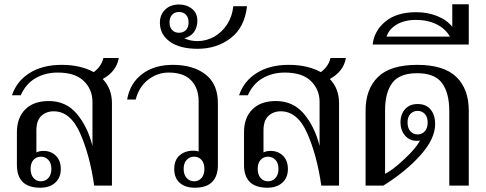

<svg xmlns="http://www.w3.org/2000/svg" viewBox="-20 -867 2272 897"><path d="M460 -498Q503 -453 503 -385V0H420Q400 -141 354.5 -244Q309 -347 231 -347Q196 -347 173 -325.5Q150 -304 150 -258V-155Q164 -162 183 -162Q218 -162 241 -139.5Q264 -117 264 -77Q264 -37 238 -13.5Q212 10 168 10Q59 10 59 -97V-249Q59 -317 98 -356Q137 -395 208 -395Q289 -395 339.5 -334.5Q390 -274 412 -185V-391Q412 -449 371.5 -488.5Q331 -528 250 -528Q192 -528 146.5 -502Q101 -476 77 -422H36Q58 -488 118.5 -526Q179 -564 268 -564Q356 -564 418 -530Q454 -557 463 -596H535Q524 -533 460 -498ZM123 -78Q123 -51 136.5 -35.5Q150 -20 171 -20Q192 -20 206 -35.5Q220 -51 220 -78Q220 -105 206 -120Q192 -135 171 -135Q150 -135 136.5 -120Q123 -105 123 -78Z M794 -77Q794 -120 819.5 -141.5Q845 -163 883 -163Q899 -163 908 -159V-393Q908 -455 873 -491.5Q838 -528 768 -528Q715 -528 672 -494.5Q629 -461 614 -402H574Q587 -478 644 -521Q701 -564 787 -564Q883 -564 940.5 -519Q998 -474 998 -385V-97Q998 10 890 10Q845 10 819.5 -13Q794 -36 794 -77ZM935 -78Q935 -105 921.5 -120Q908 -135 887 -135Q866 -135 852 -120Q838 -105 838 -78Q838 -51 852 -35.5Q866 -20 887 -20Q908 -20 921.5 -35.5Q935 -51 935 -78Z M727 -761Q727 -798 751.5 -822Q776 -846 817 -846Q852 -846 877 -826Q902 -806 902 -770Q902 -741 887.5 -719Q873 -697 841 -688Q869 -675 902 -675Q944 -675 980.5 -695.5Q1017 -716 1041 -753Q1065 -790 1070 -838H1134Q1123 -739 1058 -689Q993 -639 903 -639Q820 -639 773.5 -672.5Q727 -706 727 -761ZM861 -762Q861 -785 849 -798Q837 -811 816 -811Q796 -811 784 -798Q772 -785 772 -762Q772 -740 784 -727Q796 -714 816 -714Q837 -714 849 -727Q861 -740 861 -762Z M1521 -498Q1564 -453 1564 -385V0H1481Q1461 -141 1415.5 -244Q1370 -347 1292 -347Q1257 -347 1234 -325.5Q1211 -304 1211 -258V-155Q1225 -162 1244 -162Q1279 -162 1302 -139.5Q1325 -117 1325 -77Q1325 -37 1299 -13.5Q1273 10 1229 10Q1120 10 1120 -97V-249Q1120 -317 1159 -356Q1198 -395 1269 -395Q1350 -395 1400.5 -334.5Q1451 -274 1473 -185V-391Q1473 -449 1432.5 -488.5Q1392 -528 1311 -528Q1253 -528 1207.5 -502Q1162 -476 1138 -422H1097Q1119 -488 1179.5 -526Q1240 -564 1329 -564Q1417 -564 1479 -530Q1515 -557 1524 -596H1596Q1585 -533 1521 -498ZM1184 -78Q1184 -51 1197.5 -35.5Q1211 -20 1232 -20Q1253 -20 1267 -35.5Q1281 -51 1281 -78Q1281 -105 1267 -120Q1253 -135 1232 -135Q1211 -135 1197.5 -120Q1184 -105 1184 -78Z M1688 -351Q1688 -451 1746 -507.5Q1804 -564 1929 -564Q2054 -564 2112 -507.5Q2170 -451 2170 -351V0H2079V-348Q2079 -433 2045 -479Q2011 -525 1929 -525Q1847 -525 1813 -480Q1779 -435 1779 -351V-55Q1813 -71 1870 -124.5Q1927 -178 1942 -211Q1936 -209 1928 -209Q1893 -209 1872 -234Q1851 -259 1851 -295Q1851 -333 1872.5 -357Q1894 -381 1931 -381Q1971 -381 1992 -355Q2013 -329 2013 -288Q2013 -218 1943.5 -141Q1874 -64 1771 0H1688ZM1978 -295Q1978 -321 1964.5 -335Q1951 -349 1931 -349Q1911 -349 1897.5 -335Q1884 -321 1884 -295Q1884 -268 1897.5 -253.5Q1911 -239 1931 -239Q1951 -239 1964.5 -253.5Q1978 -268 1978 -295Z M1925 -810Q1977 -810 2021.5 -792.5Q2066 -775 2093 -742V-847H2170V-659H1721Q1728 -723 1780.5 -766.5Q1833 -810 1925 -810ZM2082 -696Q2061 -733 2019.5 -753.5Q1978 -774 1923 -774Q1870 -774 1833.5 -752.5Q1797 -731 1786 -696Z"/></svg>

Font: Trirong
Style: Regular
Weight: 400
Designer: Katatrad Team
Foundry: CadsonDemak
Version: Version 1.001